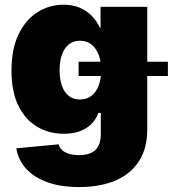

<svg xmlns="http://www.w3.org/2000/svg" viewBox="-20 -564 736 799"><path d="M310.1 214.4Q231.4 214.4 175.8 193.8Q120.1 173.3 87.9 137.2Q55.7 101.1 47.9 53.2L224.1 36.6Q227.5 50.3 238.5 60.5Q249.5 70.8 267.6 76.2Q285.6 81.5 309.1 81.5Q354.5 81.5 377 60.1Q399.4 38.6 399.4 -5.9V-94.2H389.6Q378.9 -65.9 358.6 -46.4Q338.4 -26.9 309.8 -17.1Q281.2 -7.3 245.1 -7.3Q184.1 -7.3 134.8 -36.4Q85.4 -65.4 56.6 -123.8Q27.8 -182.1 27.8 -270Q27.8 -361.3 57.9 -422.4Q87.9 -483.4 137 -513.9Q186 -544.4 243.7 -544.4Q282.2 -544.4 311.5 -532Q340.8 -519.5 362.1 -497.8Q383.3 -476.1 395.5 -448.7H398.4V-535.6H592.8V-25.9Q592.8 53.7 558.1 107.2Q523.4 160.6 460 187.5Q396.5 214.4 310.1 214.4ZM312.5 -149.9Q339.8 -149.9 359.6 -164.6Q379.4 -179.2 390.1 -206.3Q400.9 -233.4 400.9 -271Q400.9 -309.6 390.1 -337.2Q379.4 -364.7 359.6 -379.6Q339.8 -394.5 312.5 -394.5Q286.1 -394.5 267.1 -379.6Q248 -364.7 238 -337.2Q228 -309.6 228 -271Q228 -233.4 238 -206.1Q248 -178.7 267.1 -164.3Q286.1 -149.9 312.5 -149.9ZM307.1 -247.6V-307.1H678.7V-247.6Z"/></svg>

Font: Inter 20pt Black
Style: Regular
Weight: 900
Version: Version 4.001;git-66647c0bb